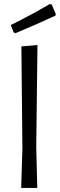

<svg xmlns="http://www.w3.org/2000/svg" viewBox="-20 -923 294 943"><path d="M158 -201 163 0H84L90 -195L85 -695L164 -702ZM234 -901 254 -854 252 -846Q157 -802 56 -760L47 -764L33 -800Q138 -852 224 -903Z"/></svg>

Font: Alegreya Sans
Style: Regular
Weight: 400
Designer: Juan Pablo del Peral
Foundry: Huerta Tipografica
Version: Version 2.008; ttfautohint (v1.6)